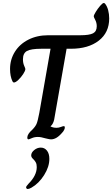

<svg xmlns="http://www.w3.org/2000/svg" viewBox="-20 -929 748 1280"><path d="M162 -12Q162 -35 195 -64Q216 -85 224 -104Q232 -123 242 -176L317 -604H257Q186 -604 159.5 -589Q133 -574 133 -534Q133 -509 141 -491Q149 -473 149 -469Q149 -457 134.5 -435Q120 -413 102 -396Q84 -379 73 -379Q69 -379 66.5 -382.5Q64 -386 63 -387Q47 -421 47 -469Q47 -532 79 -583.5Q111 -635 169 -664.5Q227 -694 301 -694H515Q576 -694 600.5 -707Q625 -720 625 -754Q625 -777 615 -796Q605 -815 605 -820Q605 -828 618.5 -850Q632 -872 648 -890.5Q664 -909 672 -909Q675 -909 677 -907.5Q679 -906 680 -905Q694 -888 701 -861.5Q708 -835 708 -806Q708 -712 638.5 -658Q569 -604 453 -604H424L341 -131Q334 -101 317 -87V-86Q334 -77 357 -77Q371 -77 385.5 -82.5Q400 -88 404 -88Q409 -88 410.5 -86Q412 -84 412 -79Q412 -70 407 -62Q402 -54 401 -52Q377 -23 358 -11.5Q339 0 321 0Q312 0 299.5 -3Q287 -6 282 -7Q253 -16 232 -16Q210 -16 192 -8Q174 0 170 0Q162 0 162 -12ZM154 320Q154 316 158 310.5Q162 305 170 296Q225 241 225 185Q225 166 219 154.5Q213 143 202 132Q188 120 188 107Q188 88 208 71.5Q228 55 252 55Q277 55 293 75Q309 95 309 130Q309 183 274 238.5Q239 294 190 322Q174 331 165 331Q160 331 157 327.5Q154 324 154 320Z"/></svg>

Font: Charm
Style: Bold
Weight: 700
Designer: Katatrad Aksorn Co.,Ltd.
Foundry: Cadson Demak Co.,Ltd.
Version: Version 1.001